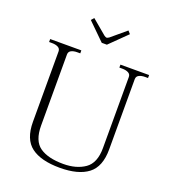

<svg xmlns="http://www.w3.org/2000/svg" viewBox="-162 -1029 1030 1158"><g transform="rotate(20 353.5 -450.0)"><path d="M227 -892 243 -910 337 -831Q347 -824 353 -824Q357 -824 368 -831L462 -910L478 -892L369 -785H336ZM109 -196V-647Q109 -665 93.5 -673Q78 -681 55 -681H36V-700H236V-681H217Q193 -681 178 -673Q163 -665 163 -647V-191Q163 -93 216 -56Q269 -19 367 -19Q451 -19 505.5 -57Q560 -95 560 -191V-647Q560 -665 544.5 -673Q529 -681 506 -681H487V-700H671V-681H652Q629 -681 613.5 -673Q598 -665 598 -647V-196Q598 -85 536 -37.5Q474 10 355 10Q234 10 171.5 -37Q109 -84 109 -196Z"/></g></svg>

Font: Taviraj ExtraLight
Style: Regular
Weight: 275
Designer: Katatrad Team
Foundry: CadsonDemak
Version: Version 1.001